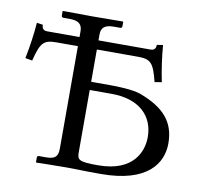

<svg xmlns="http://www.w3.org/2000/svg" viewBox="-74 -726 858 808"><g transform="rotate(10 355.0 -322.0)"><path d="M523 -550H300V-575C300 -603 313 -618 354 -618H381C386 -618 389 -621 389 -626V-645L387 -646C387 -646 293 -645 258 -645C219 -645 132 -646 132 -646L130 -645V-626C130 -621 134 -618 138 -618H165C204 -618 219 -604 219 -574V-550H80C59 -550 58 -567 58 -574L32 -578C28 -528 21 -477 10 -423L40 -418C60 -498 73 -511 128 -511H219V-74C219 -39 207 -27 167 -27H138C132 -27 130 -24 130 -19V0L132 2C132 2 209 0 259 0C317 0 318 2 407 2C606 2 665 -88 665 -174C665 -267 614 -321 512 -359C479 -371 415 -373 379 -373H300V-511H475C530 -511 543 -498 563 -418L593 -423C582 -477 575 -528 571 -578L545 -574C545 -567 544 -550 523 -550ZM300 -338H394C512 -338 575 -275 575 -185C575 -124 541 -32 389 -32C307 -32 300 -39 300 -72Z"/></g></svg>

Font: Libertinus Math
Style: Regular
Weight: 400
Designer: Philipp H. Poll, Khaled Hosny
Foundry: Caleb Maclennan
Version: Version 7.050;RELEASE